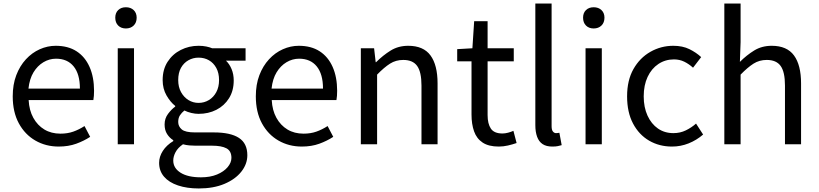

<svg xmlns="http://www.w3.org/2000/svg" viewBox="-20 -816 4632 1086"><path d="M312 13Q239 13 180 -21Q121 -55 86.5 -118.5Q52 -182 52 -271Q52 -338 72 -390.5Q92 -443 126.5 -480.5Q161 -518 205 -537.5Q249 -557 295 -557Q365 -557 413 -526Q461 -495 486.5 -437.5Q512 -380 512 -302Q512 -287 511 -274Q510 -261 508 -250H142Q145 -192 168.5 -149.5Q192 -107 231 -83.5Q270 -60 322 -60Q362 -60 394.5 -71.5Q427 -83 458 -103L490 -42Q455 -19 411 -3Q367 13 312 13ZM141 -315H432Q432 -397 396.5 -440.5Q361 -484 297 -484Q259 -484 225.5 -464Q192 -444 169.5 -407Q147 -370 141 -315Z M646 0V-543H738V0ZM692 -655Q665 -655 648.5 -671.5Q632 -688 632 -716Q632 -743 648.5 -759Q665 -775 692 -775Q719 -775 736 -759Q753 -743 753 -716Q753 -688 736 -671.5Q719 -655 692 -655Z M1104 250Q1038 250 987 233Q936 216 908 183.5Q880 151 880 105Q880 70 901 37.5Q922 5 960 -18V-23Q939 -36 925 -58Q911 -80 911 -112Q911 -146 930.5 -172Q950 -198 971 -213V-217Q944 -238 922 -276Q900 -314 900 -363Q900 -423 928 -466.5Q956 -510 1002.5 -533.5Q1049 -557 1103 -557Q1127 -557 1146.5 -553Q1166 -549 1180 -543H1369V-473H1258Q1278 -454 1290 -425Q1302 -396 1302 -361Q1302 -303 1275.5 -260.5Q1249 -218 1204 -195Q1159 -172 1103 -172Q1084 -172 1062.5 -177Q1041 -182 1023 -191Q1008 -179 998 -164Q988 -149 988 -126Q988 -101 1008 -84Q1028 -67 1083 -67H1190Q1284 -67 1331.5 -36Q1379 -5 1379 62Q1379 112 1345 155Q1311 198 1249.5 224Q1188 250 1104 250ZM1103 -234Q1135 -234 1161.5 -250Q1188 -266 1203.5 -295Q1219 -324 1219 -363Q1219 -403 1203.5 -431.5Q1188 -460 1162 -475Q1136 -490 1103 -490Q1072 -490 1045.5 -475Q1019 -460 1003.5 -432Q988 -404 988 -363Q988 -324 1004 -295Q1020 -266 1046 -250Q1072 -234 1103 -234ZM1117 187Q1169 187 1207.5 171Q1246 155 1267.5 129.5Q1289 104 1289 77Q1289 38 1261 23Q1233 8 1179 8H1085Q1070 8 1051.5 6.5Q1033 5 1015 0Q986 20 973 44.5Q960 69 960 92Q960 135 1001.5 161Q1043 187 1117 187Z M1687 13Q1614 13 1555 -21Q1496 -55 1461.5 -118.5Q1427 -182 1427 -271Q1427 -338 1447 -390.5Q1467 -443 1501.5 -480.5Q1536 -518 1580 -537.5Q1624 -557 1670 -557Q1740 -557 1788 -526Q1836 -495 1861.5 -437.5Q1887 -380 1887 -302Q1887 -287 1886 -274Q1885 -261 1883 -250H1517Q1520 -192 1543.5 -149.5Q1567 -107 1606 -83.5Q1645 -60 1697 -60Q1737 -60 1769.5 -71.5Q1802 -83 1833 -103L1865 -42Q1830 -19 1786 -3Q1742 13 1687 13ZM1516 -315H1807Q1807 -397 1771.5 -440.5Q1736 -484 1672 -484Q1634 -484 1600.5 -464Q1567 -444 1544.5 -407Q1522 -370 1516 -315Z M2021 0V-543H2096L2105 -464H2107Q2146 -503 2189.5 -530Q2233 -557 2289 -557Q2375 -557 2415 -502.5Q2455 -448 2455 -344V0H2364V-332Q2364 -409 2339.5 -443Q2315 -477 2261 -477Q2219 -477 2186 -456Q2153 -435 2113 -394V0Z M2801 13Q2744 13 2710 -9.5Q2676 -32 2661.5 -73Q2647 -114 2647 -168V-469H2566V-538L2652 -543L2662 -696H2738V-543H2886V-469H2738V-165Q2738 -116 2756.5 -88.5Q2775 -61 2822 -61Q2837 -61 2854 -65.5Q2871 -70 2884 -76L2902 -7Q2879 1 2853 7Q2827 13 2801 13Z M3104 13Q3070 13 3049 -1Q3028 -15 3018 -42.5Q3008 -70 3008 -108V-796H3100V-102Q3100 -81 3107.5 -72Q3115 -63 3125 -63Q3129 -63 3133 -63.5Q3137 -64 3144 -65L3157 5Q3147 8 3135 10.5Q3123 13 3104 13Z M3292 0V-543H3384V0ZM3338 -655Q3311 -655 3294.5 -671.5Q3278 -688 3278 -716Q3278 -743 3294.5 -759Q3311 -775 3338 -775Q3365 -775 3382 -759Q3399 -743 3399 -716Q3399 -688 3382 -671.5Q3365 -655 3338 -655Z M3781 13Q3709 13 3651.5 -20.5Q3594 -54 3560.5 -117.5Q3527 -181 3527 -271Q3527 -362 3563 -425.5Q3599 -489 3659 -523Q3719 -557 3788 -557Q3841 -557 3879.5 -538Q3918 -519 3946 -493L3900 -433Q3877 -454 3850.5 -467Q3824 -480 3792 -480Q3743 -480 3704 -454Q3665 -428 3643 -381Q3621 -334 3621 -271Q3621 -209 3642.5 -162Q3664 -115 3701.5 -89Q3739 -63 3789 -63Q3827 -63 3859 -78.5Q3891 -94 3917 -117L3957 -55Q3920 -23 3875 -5Q3830 13 3781 13Z M4077 0V-796H4169V-578L4165 -466Q4203 -504 4246 -530.5Q4289 -557 4345 -557Q4431 -557 4471 -502.5Q4511 -448 4511 -344V0H4420V-332Q4420 -409 4395.5 -443Q4371 -477 4317 -477Q4275 -477 4242 -456Q4209 -435 4169 -394V0Z"/></svg>

Font: Noto Sans TC Thin
Style: Regular
Weight: 400
Version: Version 2.004-H2;hotconv 1.0.118;makeotfexe 2.5.65603